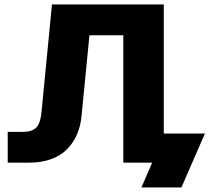

<svg xmlns="http://www.w3.org/2000/svg" viewBox="-20 -720 928 850"><path d="M164.1 -227.1 210 -700.2H705.1V-128.9H887.2L783.2 109.9H606L653.8 0H525.9V-564H376L340.8 -205.1Q336.4 -160.6 320.6 -124.3Q304.7 -87.9 277.1 -59.6Q249.5 -31.2 206.8 -15.6Q164.1 0 109.9 0H14.2V-136.2H81.1Q121.6 -136.2 140.4 -155Q159.2 -173.8 164.1 -227.1Z"/></svg>

Font: LT Superior Black
Style: Regular
Weight: 900
Designer: Daniel Lyons
Foundry: LyonsType
Version: Version 2.005